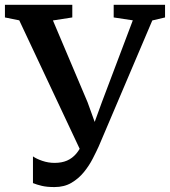

<svg xmlns="http://www.w3.org/2000/svg" viewBox="-36 -763 706 798"><path d="M190.5 14.5Q159 14.5 138 9.5Q117 4.5 101 -2V-113Q115 -103 139.8 -94.5Q164.5 -86 191 -86Q220.5 -86 242.5 -95.5Q264.5 -105 281 -124.5Q297.5 -144 310 -174L309 -115L44 -678.5L-15.5 -690.5V-743H264.5V-690.5L184 -678L328 -338L377 -202.5H338L387.5 -338.5L516 -678.5L436.5 -690.5V-743H650V-690.5L597 -678L374.5 -155Q364.5 -133 349.5 -103.8Q334.5 -74.5 312.8 -47.8Q291 -21 261 -3.2Q231 14.5 190.5 14.5Z"/></svg>

Font: Merriweather 28pt SemiBold
Style: Regular
Weight: 600
Version: Version 2.100